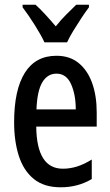

<svg xmlns="http://www.w3.org/2000/svg" viewBox="-20 -786 468 816"><path d="M220 -549Q277 -549 315 -517.5Q353 -486 372 -432Q391 -378 391 -309V-248H134Q136 -69 247 -69Q278 -69 308 -78.5Q338 -88 370 -108V-25Q311 10 238 10Q167 10 123.5 -25.5Q80 -61 60 -123.5Q40 -186 40 -266Q40 -404 85.5 -476.5Q131 -549 220 -549ZM220 -473Q182 -473 160 -436.5Q138 -400 135 -321H302Q302 -384 282 -428.5Q262 -473 220 -473ZM169 -606Q154 -638 127.5 -680Q101 -722 76 -755V-766H131Q149 -750 172 -725Q195 -700 217 -674Q241 -704 260.5 -723Q280 -742 304 -766H358V-755Q343 -735 325.5 -708.5Q308 -682 291.5 -655Q275 -628 265 -606Z"/></svg>

Font: Noto Sans Sinhala ExtraCondensed Medium
Style: Regular
Weight: 500
Width: 2
Designer: Jelle Bosma - Monotype Design Team
Foundry: Monotype Imaging Inc.
Version: Version 2.006; ttfautohint (v1.8.4.7-5d5b)